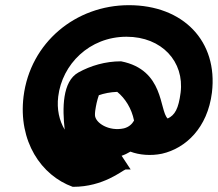

<svg xmlns="http://www.w3.org/2000/svg" viewBox="-20 -704 842 742"><path d="M261 18H263C379 18 451 -44 465 -49H485L450 -102C462 -106 472 -111 484 -118C518 -105 563 -101 606 -110C698 -131 782 -210 799 -346C823 -545 688 -684 478 -684C273 -684 97 -540 71 -331C50 -158 139 -26 261 18ZM448 -467H447C387 -467 330 -450 283 -424C220 -389 221 -284 230 -203C209 -238 199 -282 205 -331C220 -455 325 -562 469 -562C606 -562 693 -465 678 -346C670 -284 656 -259 628 -246C595 -277 616 -434 448 -467ZM498 -238C490 -224 478 -213 459 -208C401 -195 348 -229 347 -259C347 -264 347 -270 348 -276C351 -297 355 -316 362 -336C382 -343 406 -348 433 -349C464 -324 489 -284 498 -238Z"/></svg>

Font: Bluebird
Style: SfBdObl
Weight: 700
Designer: Jasper
Foundry: Cannot Into Space Fonts
Version: Version 0.98